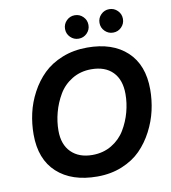

<svg xmlns="http://www.w3.org/2000/svg" viewBox="-100 -1030 1005 1130"><g transform="rotate(-10 402.5 -465.0)"><path d="M211 -291Q211 -208 257.5 -162Q304 -116 384 -116Q449 -116 499.5 -146.5Q550 -177 579 -225.5Q608 -274 622.5 -328Q637 -382 637 -436Q637 -521 591.5 -567.5Q546 -614 463 -614Q399 -614 348.5 -583.5Q298 -553 269 -503.5Q240 -454 225.5 -399.5Q211 -345 211 -291ZM63 -294Q63 -358 77 -420.5Q91 -483 122.5 -542Q154 -601 199.5 -645.5Q245 -690 312.5 -717Q380 -744 462 -744Q613 -744 699 -664Q785 -584 785 -437Q785 -374 771 -312Q757 -250 726 -190.5Q695 -131 650.5 -86Q606 -41 539 -13.5Q472 14 391 14Q238 14 150.5 -66Q63 -146 63 -294ZM373.5 -824.5Q353 -845 353 -874Q353 -903 373.5 -923.5Q394 -944 423 -944Q452 -944 472.5 -923.5Q493 -903 493 -874Q493 -845 472.5 -824.5Q452 -804 423 -804Q394 -804 373.5 -824.5ZM579.5 -824.5Q559 -845 559 -874Q559 -903 579.5 -923.5Q600 -944 629 -944Q658 -944 678.5 -923.5Q699 -903 699 -874Q699 -845 678.5 -824.5Q658 -804 629 -804Q600 -804 579.5 -824.5Z"/></g></svg>

Font: Nacelle Bold
Style: Italic
Weight: 700
Italic angle: -12°
Designer: Sora Sagano
Foundry: Sora Sagano
Version: Version 1.000;FEAKit 1.0